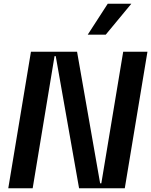

<svg xmlns="http://www.w3.org/2000/svg" viewBox="-20 -1003 806 1023"><path d="M543.3 -818.2 679.7 -983H554L447.4 -818.2ZM636.4 -727.3 519.9 -26.3H513.5L390.6 -727.3H144.9L24.1 0H154.1L270.6 -703.8H277L401.3 0H644.9L765.6 -727.3Z"/></svg>

Font: Riot Sans 2.0
Style: Bold Italic
Weight: 600
Italic angle: -9.39999°
Designer: Rasmus Andersson
Foundry: rsms
Version: Version 3.006;hotconv 1.0.109;makeotfexe 2.5.65596